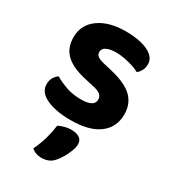

<svg xmlns="http://www.w3.org/2000/svg" viewBox="-181 -594 843 939"><g transform="rotate(30 240.5 -124.5)"><path d="M447.4 -139.7Q447.4 -66.6 392.4 -25.3Q337.4 16 232.4 16Q149.6 16 96.7 -8.2Q43.7 -32.5 43.7 -78.7Q43.7 -99.8 52.9 -115.5Q62 -131.2 75.8 -140.5Q104.3 -123.8 141.5 -110.4Q178.6 -97.1 226.9 -97.1Q300.5 -97.1 300.5 -139Q300.5 -156.6 287.2 -167.1Q273.8 -177.6 244.4 -183.3L201.7 -193.2Q121.7 -209.7 82.3 -245.4Q42.9 -281 42.9 -343.2Q42.9 -413 99.6 -454.2Q156.2 -495.5 251.8 -495.5Q300.4 -495.5 339.5 -486Q378.7 -476.5 401.6 -457.2Q424.6 -437.9 424.6 -409.3Q424.6 -389.4 416.5 -374.1Q408.5 -358.8 396 -349.2Q384.8 -356.5 362.5 -364.1Q340.2 -371.7 313.6 -377Q287.1 -382.4 264 -382.4Q228.3 -382.4 208.2 -372.6Q188 -362.8 188 -343.2Q188 -329.6 199.3 -320.3Q210.6 -311 240.1 -304.6L280.2 -295.2Q369.5 -274.6 408.4 -237.1Q447.4 -199.5 447.4 -139.7ZM270 217.7Q256 233.8 238.5 240.5Q221 247.1 200.9 247.1Q167 247.1 144.8 226.5Q164.1 186.2 175 147.3Q185.8 108.4 190.4 72Q204.7 65 223.1 59.7Q241.4 54.4 260.6 54.4Q288.7 54.4 306.4 65.3Q324.2 76.2 324.2 101.1Q324.2 117.1 315.6 139.8Q307.1 162.4 294.7 183.3Q282.3 204.2 270 217.7Z"/></g></svg>

Font: Baloo Paaji 2
Style: Regular
Weight: 400
Designer: Shuchita Grover, Noopur Datye and Ek Type
Foundry: Ek Type
Version: Version 1.700